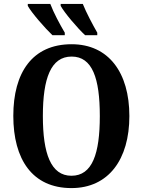

<svg xmlns="http://www.w3.org/2000/svg" viewBox="-20 -951 729 981"><path d="M415 -771H477V-784C453 -826 421 -886 403 -931H290V-921C309 -886 376 -807 415 -771ZM248 -771H311V-784C286 -826 254 -886 237 -931H122V-921C141 -886 210 -807 248 -771ZM345 10C535 10 641 -137 641 -358C641 -580 535 -725 346 -725C145 -725 48 -580 48 -359C48 -137 145 10 345 10ZM345 -53C240 -53 199 -166 199 -358C199 -551 240 -662 346 -662C452 -662 490 -551 490 -358C490 -166 452 -53 345 -53Z"/></svg>

Font: Noto Serif Condensed
Style: Bold
Weight: 700
Width: 3
Designer: Monotype Design Team
Foundry: Monotype Imaging Inc.
Version: Version 2.015